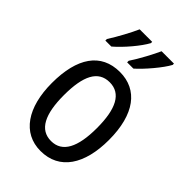

<svg xmlns="http://www.w3.org/2000/svg" viewBox="-230 -855 954 954"><g transform="rotate(45 246.5 -378.0)"><path d="M407 -757V-766H320C305 -732 267 -660 238 -617V-606H282C322 -641 385 -715 407 -757ZM254 -757V-766H166C150 -729 114 -662 85 -617V-606H127C174 -646 231 -714 254 -757ZM447 -269C447 -450 371 -547 247 -547C114 -547 46 -446 46 -269C46 -98 119 10 245 10C378 10 447 -99 447 -269ZM131 -269C131 -404 166 -475 247 -475C326 -475 363 -404 363 -269C363 -134 326 -62 247 -62C167 -62 131 -135 131 -269Z"/></g></svg>

Font: Noto Sans Devanagari UI Condensed
Style: Regular
Weight: 400
Width: 3
Designer: Jelle Bosma - Monotype Design Team
Foundry: Monotype Imaging Inc.
Version: Version 2.004